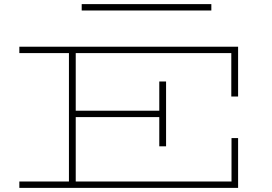

<svg xmlns="http://www.w3.org/2000/svg" viewBox="-20 -913 1322 933"><path d="M1104 -444V-655H348V-375H754V-517H787V-202H754V-344H348V-31H1105V-242H1137V0H74V-31H315V-655H74V-686H1137V-444ZM1007 -862H377V-893H1007Z"/></svg>

Font: BioRhyme Expanded ExtraLight
Style: Regular
Weight: 275
Width: 7
Designer: Aoife Mooney
Foundry: Aoife Mooney Type
Version: Version 1.000